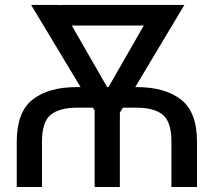

<svg xmlns="http://www.w3.org/2000/svg" viewBox="-20 -747 852 767"><path d="M767 0H664.8V-180.4Q664.8 -260.3 630.3 -288.5Q595.9 -316.8 525.6 -316.8H470.9L458.8 -296.5V0H358V-305.8L351.2 -316.8H286.9Q217.7 -316.8 182.7 -288.5Q147.7 -260.3 147.7 -180.4V0H46.9V-180.4Q46.9 -299.7 110.4 -349.4Q174 -399.1 286.9 -399.1H301.8L104.4 -727.3H219.5L221.6 -723.7V-727.3H716.6L520.2 -399.1H525.6Q638.5 -399.1 702.8 -349.4Q767 -299.7 767 -180.4ZM413.4 -399.1 554.3 -644.9H266.7L408 -399.1Z"/></svg>

Font: Linik Sans
Style: Regular
Weight: 400
Designer: Rasmus Andersson (font), Marc Monis (original base), Kil Hyung-jin (Pretendard portions), Cristiano Sobral (main changes
Foundry: rsms
Version: Version 3.018;May 31, 2022;FontCreator 14.0.0.2814 64-bit; t